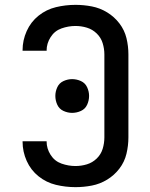

<svg xmlns="http://www.w3.org/2000/svg" viewBox="-20 -763 616 791"><path d="M291 8Q325 8 358.5 1.5Q392 -5 421.5 -23Q451 -41 472 -68.5Q493 -96 501 -129.5Q509 -163 509 -197V-539Q509 -573 501 -606Q493 -639 472 -666.5Q451 -694 421.5 -712Q392 -730 358.5 -736.5Q325 -743 291 -743Q250 -743 210.5 -733.5Q171 -724 139 -698.5Q107 -673 90 -635Q73 -597 73 -557V-554H173Q172 -555 172 -555Q172 -584 188.5 -610Q205 -636 233.5 -646Q262 -656 291 -656Q315 -656 338 -649Q361 -642 378.5 -625Q396 -608 403 -585Q410 -562 410 -539V-197Q410 -173 403 -150Q396 -127 378.5 -110Q361 -93 338 -86Q315 -79 291 -79Q262 -79 233.5 -89Q205 -99 188.5 -125Q172 -151 172 -180Q172 -181 173 -181H73V-179Q73 -138 90 -100Q107 -62 139 -36.5Q171 -11 210.5 -1.5Q250 8 291 8ZM277 -298Q296 -298 313.5 -306Q331 -314 339 -331.5Q347 -349 347 -368Q347 -386 339 -403.5Q331 -421 313.5 -429Q296 -437 277 -437Q259 -437 241.5 -429Q224 -421 216 -403.5Q208 -386 208 -368Q208 -349 216 -331.5Q224 -314 241.5 -306Q259 -298 277 -298Z"/></svg>

Font: Iosevka Sparkle Medium
Style: Regular
Weight: 500
Designer: Belleve Invis
Foundry: Belleve Invis
Version: Version 4.5.0; ttfautohint (v1.8.3)